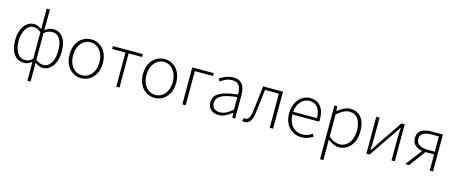

<svg xmlns="http://www.w3.org/2000/svg" viewBox="-52 -1605 6321 2657"><g transform="rotate(15 3108.0 -277.0)"><path d="M367 240V48V-32Q345 -13 317.5 0Q290 13 256 13Q196 13 151 -19Q106 -51 82 -113Q58 -175 58 -264Q58 -349 84.5 -412Q111 -475 156 -509Q201 -543 256 -543Q287 -543 314 -530.5Q341 -518 367 -500V-578V-794H413V-578L412 -498Q439 -519 470 -531Q501 -543 531 -543Q595 -543 637.5 -509.5Q680 -476 701 -415.5Q722 -355 722 -273Q722 -183 695 -118.5Q668 -54 623.5 -20.5Q579 13 524 13Q499 13 470 1.5Q441 -10 412 -32L413 48V240ZM262 -29Q290 -29 314.5 -39Q339 -49 367 -76V-456Q340 -481 313 -491Q286 -501 258 -501Q215 -501 181 -469.5Q147 -438 127 -384.5Q107 -331 107 -264Q107 -158 147.5 -93.5Q188 -29 262 -29ZM522 -29Q567 -29 600.5 -59.5Q634 -90 653.5 -145.5Q673 -201 673 -273Q673 -338 658 -390Q643 -442 610.5 -471.5Q578 -501 524 -501Q500 -501 471.5 -491.5Q443 -482 412 -455V-74Q443 -47 471.5 -38Q500 -29 522 -29Z M1075 13Q1011 13 957 -19.5Q903 -52 870 -114Q837 -176 837 -264Q837 -353 870 -415.5Q903 -478 957 -510.5Q1011 -543 1075 -543Q1123 -543 1166 -524.5Q1209 -506 1242 -470.5Q1275 -435 1294 -382.5Q1313 -330 1313 -264Q1313 -176 1279.5 -114Q1246 -52 1192.5 -19.5Q1139 13 1075 13ZM1075 -29Q1129 -29 1172 -58.5Q1215 -88 1239.5 -141Q1264 -194 1264 -264Q1264 -335 1239.5 -388Q1215 -441 1172 -471.5Q1129 -502 1075 -502Q1021 -502 978.5 -471.5Q936 -441 911.5 -388Q887 -335 887 -264Q887 -194 911.5 -141Q936 -88 978.5 -58.5Q1021 -29 1075 -29Z M1577 0V-489H1386V-530H1815V-489H1623V0Z M2126 13Q2062 13 2008 -19.5Q1954 -52 1921 -114Q1888 -176 1888 -264Q1888 -353 1921 -415.5Q1954 -478 2008 -510.5Q2062 -543 2126 -543Q2174 -543 2217 -524.5Q2260 -506 2293 -470.5Q2326 -435 2345 -382.5Q2364 -330 2364 -264Q2364 -176 2330.5 -114Q2297 -52 2243.5 -19.5Q2190 13 2126 13ZM2126 -29Q2180 -29 2223 -58.5Q2266 -88 2290.5 -141Q2315 -194 2315 -264Q2315 -335 2290.5 -388Q2266 -441 2223 -471.5Q2180 -502 2126 -502Q2072 -502 2029.5 -471.5Q1987 -441 1962.5 -388Q1938 -335 1938 -264Q1938 -194 1962.5 -141Q1987 -88 2029.5 -58.5Q2072 -29 2126 -29Z M2523 0V-530H2832V-489H2571V0Z M3044 13Q3002 13 2967 -2.5Q2932 -18 2911 -50.5Q2890 -83 2890 -132Q2890 -220 2972.5 -266Q3055 -312 3232 -332Q3234 -374 3224.5 -412.5Q3215 -451 3188 -476.5Q3161 -502 3108 -502Q3053 -502 3009 -480.5Q2965 -459 2937 -439L2916 -475Q2935 -488 2964 -504Q2993 -520 3031 -531.5Q3069 -543 3112 -543Q3175 -543 3212 -515.5Q3249 -488 3264.5 -442Q3280 -396 3280 -340V0H3240L3235 -69H3232Q3192 -36 3144 -11.5Q3096 13 3044 13ZM3051 -28Q3097 -28 3140 -50Q3183 -72 3232 -114V-295Q3123 -283 3058.5 -261.5Q2994 -240 2966 -208.5Q2938 -177 2938 -134Q2938 -76 2971.5 -52Q3005 -28 3051 -28Z M3421 13Q3408 13 3399.5 11.5Q3391 10 3382 7L3393 -38Q3398 -37 3403 -35.5Q3408 -34 3415 -34Q3448 -34 3468 -67Q3488 -100 3496 -168Q3507 -259 3517.5 -349.5Q3528 -440 3539 -530H3823V0H3775V-489H3576Q3566 -406 3557 -324Q3548 -242 3537 -158Q3527 -71 3497.5 -29Q3468 13 3421 13Z M4227 13Q4160 13 4104 -20Q4048 -53 4015 -115Q3982 -177 3982 -264Q3982 -329 4001 -380.5Q4020 -432 4053 -468.5Q4086 -505 4127 -524Q4168 -543 4213 -543Q4276 -543 4321 -514.5Q4366 -486 4391 -431Q4416 -376 4416 -298Q4416 -289 4415.5 -279.5Q4415 -270 4413 -259H4031Q4032 -192 4057 -140Q4082 -88 4126.5 -58Q4171 -28 4231 -28Q4275 -28 4309.5 -41Q4344 -54 4374 -75L4394 -38Q4362 -19 4324 -3Q4286 13 4227 13ZM4031 -298H4371Q4371 -400 4328 -451Q4285 -502 4213 -502Q4168 -502 4128.5 -478Q4089 -454 4063 -408.5Q4037 -363 4031 -298Z M4560 240V-530H4600L4606 -463H4608Q4647 -494 4693 -518.5Q4739 -543 4788 -543Q4859 -543 4906.5 -509.5Q4954 -476 4977 -415.5Q5000 -355 5000 -273Q5000 -183 4967.5 -118.5Q4935 -54 4882 -20.5Q4829 13 4766 13Q4729 13 4688.5 -4.5Q4648 -22 4607 -52L4608 46V240ZM4765 -29Q4819 -29 4861 -59.5Q4903 -90 4927 -145.5Q4951 -201 4951 -273Q4951 -338 4934 -390Q4917 -442 4880 -471.5Q4843 -501 4781 -501Q4742 -501 4699 -478.5Q4656 -456 4608 -414V-97Q4653 -60 4694 -44.5Q4735 -29 4765 -29Z M5160 0V-530H5207V-263Q5207 -220 5205.5 -168Q5204 -116 5201 -63H5206Q5223 -88 5244.5 -120.5Q5266 -153 5281 -178L5521 -530H5567V0H5520V-267Q5520 -311 5522 -363Q5524 -415 5527 -468H5522Q5506 -443 5484 -410Q5462 -377 5446 -352L5206 0Z M6067 0V-233H5945Q5906 -233 5871 -241.5Q5836 -250 5809 -268.5Q5782 -287 5767 -315.5Q5752 -344 5752 -384Q5752 -438 5777.5 -470Q5803 -502 5848 -516Q5893 -530 5950 -530H6114V0ZM5963 -272H6067V-490H5963Q5888 -490 5844 -465Q5800 -440 5800 -384Q5800 -328 5844 -300Q5888 -272 5963 -272ZM5716 0 5909 -255 5949 -239 5771 0Z"/></g></svg>

Font: Noto Sans KR ExtraLight
Style: Regular
Weight: 250
Designer: Ryoko NISHIZUKA  (kana, bopomofo & ideographs); Paul D. Hunt (Latin, Greek & Cyrillic); Sandoll Communications , Soo-you
Foundry: Adobe
Version: Version 2.004-H2;hotconv 1.0.118;makeotfexe 2.5.65603